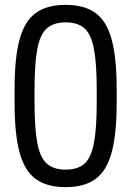

<svg xmlns="http://www.w3.org/2000/svg" viewBox="-20 -760 540 790"><path d="M250 10Q173 10 127 -23.5Q81 -57 60.5 -133Q40 -209 40 -335V-395Q40 -522 60.5 -597.5Q81 -673 127 -706.5Q173 -740 250 -740Q327 -740 373 -706.5Q419 -673 439.5 -597.5Q460 -522 460 -395V-335Q460 -209 439.5 -133Q419 -57 373 -23.5Q327 10 250 10ZM250 -62Q300 -62 327.5 -86.5Q355 -111 366.5 -171.5Q378 -232 378 -340V-390Q378 -498 366.5 -558.5Q355 -619 327.5 -643.5Q300 -668 250 -668Q201 -668 173 -643.5Q145 -619 133.5 -558.5Q122 -498 122 -390V-340Q122 -232 133.5 -171.5Q145 -111 173 -86.5Q201 -62 250 -62Z"/></svg>

Font: M PLUS 1 Code
Style: Regular
Weight: 400
Designer: Coji Morishita
Foundry: UNDERFOREST DESIGN
Version: Version 1.005